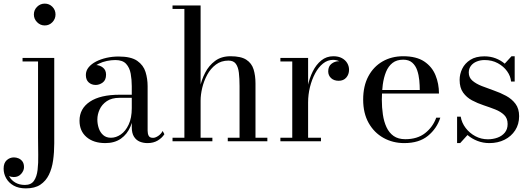

<svg xmlns="http://www.w3.org/2000/svg" viewBox="-88 -780 2936 1060"><path d="M55 260Q14.5 260 -12.8 244.5Q-40 229 -54 204Q-68 179 -68 151Q-68 120 -51 104.5Q-34 89 -11 89Q1.5 89 14.2 94.2Q27 99.5 35.8 111.2Q44.5 123 44.5 143Q44.5 162 29 179.8Q13.5 197.5 -11.5 197.5Q-26 197.5 -38.8 192Q-51.5 186.5 -59.2 176.2Q-67 166 -67 151H-48Q-48 175 -36.2 195.5Q-24.5 216 -2.5 228.5Q19.5 241 49.5 241Q83.5 241 99.2 218.5Q115 196 119.5 158.2Q124 120.5 123 74Q122 27.5 122 -20V-440.5H36.5V-460H211.5V11.5Q211.5 60.5 205.2 105.2Q199 150 182 184.8Q165 219.5 134.5 239.8Q104 260 55 260ZM159 -639.5Q134.5 -639.5 116.8 -657.5Q99 -675.5 99 -700Q99 -725 116.8 -742.5Q134.5 -760 159 -760Q184 -760 201.2 -742.5Q218.5 -725 218.5 -700Q218.5 -675.5 201.2 -657.5Q184 -639.5 159 -639.5Z M726.5 10Q703 10 683.2 1.8Q663.5 -6.5 651.5 -25.8Q639.5 -45 639.5 -77.5V-304.5Q639.5 -340.5 633.5 -373.5Q627.5 -406.5 608.2 -427.5Q589 -448.5 549 -448.5Q526.5 -448.5 502.2 -443.5Q478 -438.5 457.2 -428.2Q436.5 -418 423.5 -402.5Q410.5 -387 410.5 -366H387Q387 -391.5 403.8 -406.2Q420.5 -421 440.5 -421Q462 -421 479.8 -407.2Q497.5 -393.5 497.5 -368Q497.5 -338 479.2 -324.5Q461 -311 440.5 -311Q417.5 -311 401.8 -325Q386 -339 386 -366Q386 -389.5 401.2 -408.2Q416.5 -427 442.2 -440.2Q468 -453.5 500.2 -460.8Q532.5 -468 566.5 -468Q635.5 -468 669.8 -444Q704 -420 715.5 -382.5Q727 -345 727 -304.5V-58.5Q727 -42 732.8 -30.5Q738.5 -19 757 -19Q770 -19 785.8 -29.8Q801.5 -40.5 810 -57L819.5 -39Q806.5 -18.5 782.8 -4.2Q759 10 726.5 10ZM493.5 10Q428.5 10 389.8 -23.2Q351 -56.5 351 -113.5Q351 -180.5 408.5 -218.8Q466 -257 572.5 -257H686V-240H572.5Q528.5 -240 501.5 -221.5Q474.5 -203 462 -175.5Q449.5 -148 449.5 -120.5Q449.5 -95.5 457.2 -72.2Q465 -49 481.8 -34.2Q498.5 -19.5 524.5 -19.5Q552.5 -19.5 578.8 -37.5Q605 -55.5 622.2 -92Q639.5 -128.5 639.5 -183H651Q651 -126 632.8 -82.5Q614.5 -39 579.5 -14.5Q544.5 10 493.5 10Z M864.5 0V-19.5H930V-730.5H864.5V-750H1019.5V-19.5H1084.5V0ZM1169.5 0V-19.5H1234.5V-304.5Q1234.5 -346.5 1230.8 -378.2Q1227 -410 1214 -427.8Q1201 -445.5 1173.5 -445.5Q1133 -445.5 1103.8 -423.5Q1074.5 -401.5 1056 -367.2Q1037.5 -333 1028.5 -295Q1019.5 -257 1019.5 -224.5L1007 -222Q1007 -255 1015.8 -297.2Q1024.5 -339.5 1044.8 -378.8Q1065 -418 1099.5 -443.8Q1134 -469.5 1185 -469.5Q1242.5 -469.5 1272 -450.2Q1301.5 -431 1312 -397Q1322.5 -363 1322.5 -319.5V-19.5H1388V0Z M1601.5 -214.5Q1601.5 -258.5 1610.8 -303.2Q1620 -348 1638.8 -385.8Q1657.5 -423.5 1686 -446.5Q1714.5 -469.5 1752.5 -469.5Q1780.5 -469.5 1799.8 -459Q1819 -448.5 1829 -431.5Q1839 -414.5 1839 -395Q1839 -369.5 1823.8 -351.8Q1808.5 -334 1782 -334Q1755.5 -334 1739.8 -348.8Q1724 -363.5 1724 -386Q1724 -414 1742.2 -428Q1760.5 -442 1782 -442Q1797.5 -442 1810.2 -436Q1823 -430 1830.5 -419.2Q1838 -408.5 1838 -395H1818.5Q1818.5 -410.5 1809.2 -422.8Q1800 -435 1784.5 -442.2Q1769 -449.5 1750.5 -449.5Q1720.5 -449.5 1695.2 -429.2Q1670 -409 1651.8 -374.8Q1633.5 -340.5 1623.2 -299Q1613 -257.5 1613 -214.5ZM1613 -460V-19.5H1684V0H1460V-19.5H1525.5V-440.5H1460V-460Z M2144 10Q2080.5 10 2029 -18.8Q1977.5 -47.5 1947.2 -101.2Q1917 -155 1917 -230Q1917 -305 1945.5 -358.5Q1974 -412 2024 -440.8Q2074 -469.5 2138 -469.5Q2210.5 -469.5 2253.8 -440.8Q2297 -412 2316.2 -365Q2335.5 -318 2335.5 -263.5H1984.5V-283H2229.5Q2229.5 -308 2226.8 -337Q2224 -366 2215.2 -391.8Q2206.5 -417.5 2188 -434Q2169.5 -450.5 2138 -450.5Q2102 -450.5 2079 -432.5Q2056 -414.5 2043.2 -383.2Q2030.5 -352 2025.2 -312.5Q2020 -273 2020 -230Q2020 -187 2025.8 -147.8Q2031.5 -108.5 2045.8 -77.8Q2060 -47 2085.2 -29.2Q2110.5 -11.5 2149.5 -11.5Q2216.5 -11.5 2259.2 -45.2Q2302 -79 2320.5 -130.5H2343Q2323.5 -70 2274.5 -30Q2225.5 10 2144 10Z M2435.5 10V-136H2455.5Q2461 -102 2482.8 -73.5Q2504.5 -45 2536.5 -28Q2568.5 -11 2605.5 -11Q2633.5 -11 2658.5 -20Q2683.5 -29 2699 -47.8Q2714.5 -66.5 2714.5 -95.5Q2714.5 -127 2695.2 -145.5Q2676 -164 2646 -175.8Q2616 -187.5 2582 -198.8Q2548 -210 2518 -226Q2488 -242 2468.8 -268.8Q2449.5 -295.5 2449.5 -339Q2449.5 -371 2464 -400.8Q2478.5 -430.5 2508.8 -449.8Q2539 -469 2586 -469Q2620 -469 2648.5 -458Q2677 -447 2698.5 -428.5L2736 -469.5H2753.5V-330H2733.5Q2731 -359.5 2711.8 -386.5Q2692.5 -413.5 2660.5 -431Q2628.5 -448.5 2587 -448.5Q2563.5 -448.5 2543.5 -440.2Q2523.5 -432 2511.8 -416.5Q2500 -401 2500 -379.5Q2500 -352 2520 -334.8Q2540 -317.5 2571.8 -305Q2603.5 -292.5 2639 -280.2Q2674.5 -268 2706.2 -250.8Q2738 -233.5 2758 -206.8Q2778 -180 2778 -138.5Q2778 -94 2756.2 -60.5Q2734.5 -27 2697.5 -8.5Q2660.5 10 2613.5 10Q2579 10 2548 -2Q2517 -14 2493 -34.5L2452.5 10Z"/></svg>

Font: Bodoni Moda
Style: Regular
Weight: 400
Designer: Owen Earl
Foundry: indestructible type
Version: Version 2.005